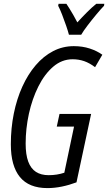

<svg xmlns="http://www.w3.org/2000/svg" viewBox="-20 -964 560 994"><path d="M225.6 9.8Q129.9 9.8 83 -47.6Q36.1 -105 36.1 -216.8Q36.1 -300.3 51.5 -376.2Q66.9 -452.1 95.7 -515.6Q124.5 -579.1 164.8 -626.2Q205.1 -673.3 254.9 -699.2Q304.7 -725.1 362.3 -725.1Q406.7 -725.1 444.3 -712.9Q481.9 -700.7 509.8 -680.7L472.2 -616.2Q443.8 -637.7 415.8 -647.5Q387.7 -657.2 356 -657.2Q300.3 -657.2 255.4 -618.7Q210.4 -580.1 178.5 -516.1Q146.5 -452.1 129.6 -375Q112.8 -297.9 112.8 -220.7Q112.8 -163.6 126.2 -127.4Q139.6 -91.3 166 -74.2Q192.4 -57.1 231.9 -57.1Q253.9 -57.1 273.9 -60.3Q293.9 -63.5 313 -69.8L363.3 -308.6H273.9L288.1 -374H451.7L376 -20Q338.4 -5.9 300 2Q261.7 9.8 225.6 9.8ZM336.9 -784.2Q332.5 -801.8 322.5 -830.8Q312.5 -859.9 301.3 -888.7Q290 -917.5 281.2 -934.1L283.2 -944.3H323.7Q330.6 -934.1 339.6 -919.7Q348.6 -905.3 359.1 -887.2Q369.6 -869.1 380.4 -848.1Q406.7 -877 431.4 -901.6Q456.1 -926.3 478.5 -944.3H520L518.6 -934.1Q502.4 -917.5 479 -889.4Q455.6 -861.3 433.6 -832.5Q411.6 -803.7 400.4 -784.2Z"/></svg>

Font: Open Sans Condensed
Style: Italic
Weight: 400
Width: 3
Italic angle: -12°
Designer: Monotype Design Team
Foundry: Monotype Imaging Inc.
Version: Version 3.000